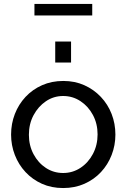

<svg xmlns="http://www.w3.org/2000/svg" viewBox="-20 -940 639 970"><path d="M36 -260Q36 -315 55 -364Q74 -413 109 -450.5Q144 -488 192.5 -509.5Q241 -531 300 -531Q358 -531 406 -509.5Q454 -488 489.5 -450.5Q525 -413 544 -364Q563 -315 563 -260Q563 -206 544 -157Q525 -108 490 -70.5Q455 -33 406.5 -11.5Q358 10 299 10Q240 10 192 -11.5Q144 -33 109 -70.5Q74 -108 55 -157Q36 -206 36 -260ZM299 -66Q347 -66 386.5 -92Q426 -118 449.5 -162.5Q473 -207 473 -261Q473 -315 449.5 -359Q426 -403 386.5 -429Q347 -455 299 -455Q251 -455 212 -428.5Q173 -402 149.5 -358Q126 -314 126 -259Q126 -205 149.5 -161Q173 -117 212 -91.5Q251 -66 299 -66ZM259 -624V-730H339V-624ZM154 -862V-920H446V-862Z"/></svg>

Font: YasnoRaleway Medium
Style: Regular
Weight: 500
Designer: Matt McInerney, Pablo Impallari, Rodrigo Fuenzalida
Foundry: Matt McInerney, Pablo Impallari, Rodrigo Fuenzalida
Version: Version 4.026